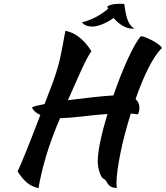

<svg xmlns="http://www.w3.org/2000/svg" viewBox="-20 -903 867 1004"><path d="M491 -58Q491 -100 505 -166Q519 -232 542 -307Q476 -302 409.5 -294Q343 -286 294 -285Q249 -180 222.5 -91.5Q196 -3 181 81Q143 72 118 49.5Q93 27 72 -7Q80 -23 90.5 -48Q101 -73 115.5 -108.5Q130 -144 148.5 -191.5Q167 -239 191 -302Q158 -316 147 -341Q152 -345 169.5 -349.5Q187 -354 213 -359Q239 -425 255 -468.5Q271 -512 282 -550.5Q293 -589 301.5 -632.5Q310 -676 322 -742Q364 -734 398.5 -705Q433 -676 458 -635Q449 -623 436 -599Q423 -575 407.5 -541.5Q392 -508 374 -466.5Q356 -425 335 -379Q397 -387 460.5 -394Q524 -401 573 -404Q591 -456 610.5 -505.5Q630 -555 649 -596Q668 -637 685.5 -668Q703 -699 717 -714Q727 -713 743.5 -706.5Q760 -700 777 -691Q794 -682 808 -671.5Q822 -661 827 -652Q809 -635 791 -608Q773 -581 755.5 -546Q738 -511 721 -470Q704 -429 689 -385Q709 -367 709 -340Q709 -321 701 -305Q692 -307 683 -307.5Q674 -308 664 -309Q647 -255 633 -202Q619 -149 609.5 -101Q600 -53 594.5 -13Q589 27 589 54Q589 64 589.5 70Q590 76 591 80Q569 79 559 72.5Q549 66 544 58.5Q539 51 535 43.5Q531 36 522 32Q515 29 509 18Q503 7 499 -7Q495 -21 493 -35Q491 -49 491 -58ZM630 -882Q637 -826 648 -797Q659 -768 682 -754Q680 -753 673 -753Q648 -753 621.5 -768.5Q595 -784 574 -809Q547 -789 516 -776.5Q485 -764 462 -764Q447 -764 433.5 -768.5Q420 -773 408 -786Q484 -805 545 -857Q543 -861 541 -869Q561 -883 602 -883Q614 -883 619.5 -883Q625 -883 630 -882Z"/></svg>

Font: Sweet Mavka Script
Style: Regular
Weight: 500
Designer: Pablo Impallari/Anastassiya Vishnevskaya
Foundry: Pablo Impallari/ Anastassiya Vishnevskaya
Version: Version 2.0/www.impallari.com/   behance.net/sweetcherry